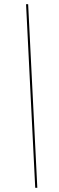

<svg xmlns="http://www.w3.org/2000/svg" viewBox="-20 -780 282 921"><path d="M149 121 105 -760H115L159 121Z"/></svg>

Font: Noto Serif Display Condensed
Style: Italic
Weight: 400
Width: 3
Italic angle: -12°
Designer: Monotype Design Team
Foundry: Monotype Imaging Inc.
Version: Version 2.009